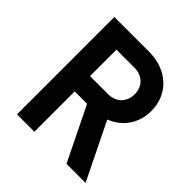

<svg xmlns="http://www.w3.org/2000/svg" viewBox="-188 -838 976 976"><g transform="rotate(45 300.0 -350.0)"><path d="M207 -400V-590H337C394 -590 433 -552 433 -495C433 -438 394 -400 337 -400ZM82 0H207V-290H296L438 0H575L425 -306C503 -336 553 -405 553 -495C553 -616 462 -700 332 -700H82Z"/></g></svg>

Font: CommitMono
Style: Bold
Weight: 700
Monospace: yes
Designer: Eigil Nikolajsen
Foundry: Eigil Nikolajsen
Version: Version 1.143